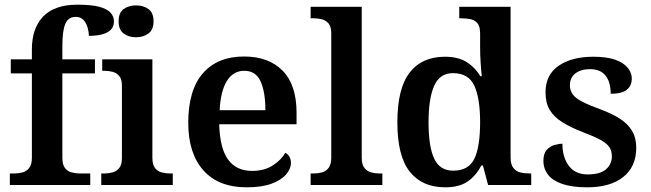

<svg xmlns="http://www.w3.org/2000/svg" viewBox="-20 -789 2776 819"><path d="M22 0V-49H41Q59 -49 76 -53.5Q93 -58 104.5 -72.5Q116 -87 116 -116V-476H26V-536H116V-578Q116 -669 164.5 -719Q213 -769 310 -769Q370 -769 403.5 -760Q437 -751 451.5 -735Q466 -719 466 -698Q466 -677 454 -663.5Q442 -650 417.5 -643Q393 -636 359 -636Q359 -653 353.5 -672Q348 -691 336 -704Q324 -717 303 -717Q271 -717 258.5 -687Q246 -657 246 -593V-536H385V-476H246V-116Q246 -87 257 -72.5Q268 -58 286 -53.5Q304 -49 321 -49H365V0Z M412 0V-49H425Q442 -49 459.5 -53.5Q477 -58 488.5 -72Q500 -86 500 -114V-424Q500 -452 488 -465.5Q476 -479 459 -483Q442 -487 425 -487H416V-536H630V-116Q630 -87 641 -72.5Q652 -58 670 -53.5Q688 -49 705 -49H717V0ZM560 -630Q529 -630 507.5 -646Q486 -662 486 -698Q486 -735 507.5 -750.5Q529 -766 561 -766Q591 -766 613 -750.5Q635 -735 635 -698Q635 -662 613 -646Q591 -630 560 -630Z M1032 10Q912 10 847.5 -62.5Q783 -135 783 -265Q783 -405 845.5 -476.5Q908 -548 1021 -548Q1126 -548 1185.5 -487.5Q1245 -427 1245 -308V-259H915Q918 -155 953.5 -107.5Q989 -60 1055 -60Q1107 -60 1143 -83Q1179 -106 1197 -137Q1208 -132 1214.5 -120.5Q1221 -109 1221 -94Q1221 -69 1200.5 -45Q1180 -21 1138.5 -5.5Q1097 10 1032 10ZM1112 -319Q1112 -397 1091.5 -442Q1071 -487 1022 -487Q975 -487 948 -444Q921 -401 917 -319Z M1305 0V-49H1318Q1336 -49 1353 -53.5Q1370 -58 1381.5 -72.5Q1393 -87 1393 -116V-648Q1393 -676 1381 -689.5Q1369 -703 1352 -707Q1335 -711 1318 -711H1305V-760H1523V-116Q1523 -87 1534.5 -72.5Q1546 -58 1563.5 -53.5Q1581 -49 1598 -49H1611V0Z M1879 10Q1781 10 1728 -56.5Q1675 -123 1675 -267Q1675 -412 1727.5 -479.5Q1780 -547 1878 -547Q1935 -547 1971 -524Q2007 -501 2029 -464H2035Q2032 -491 2030 -524.5Q2028 -558 2028 -582V-647Q2028 -676 2017 -689.5Q2006 -703 1987.5 -707Q1969 -711 1947 -711H1939V-760H2158V-118Q2158 -88 2169.5 -73Q2181 -58 2199.5 -53.5Q2218 -49 2241 -49H2246V0H2062L2040 -83H2033Q2011 -40 1975 -15Q1939 10 1879 10ZM1913 -61Q1979 -61 2003.5 -112Q2028 -163 2028 -268Q2028 -369 2003.5 -423Q1979 -477 1912 -477Q1856 -477 1832 -423Q1808 -369 1808 -267Q1808 -164 1832 -112.5Q1856 -61 1913 -61Z M2485 10Q2421 10 2379.5 -4Q2338 -18 2318 -43.5Q2298 -69 2298 -103Q2298 -134 2312 -149.5Q2326 -165 2345 -170.5Q2364 -176 2379 -176Q2379 -118 2406.5 -81.5Q2434 -45 2487 -45Q2540 -45 2565 -67Q2590 -89 2590 -122Q2590 -145 2579.5 -161Q2569 -177 2542 -192Q2515 -207 2467 -225Q2415 -245 2379 -267.5Q2343 -290 2325 -320Q2307 -350 2307 -395Q2307 -470 2363 -508.5Q2419 -547 2511 -547Q2569 -547 2605 -534Q2641 -521 2658 -499.5Q2675 -478 2675 -454Q2675 -423 2653.5 -406Q2632 -389 2585 -389Q2585 -439 2563 -466.5Q2541 -494 2497 -494Q2458 -494 2434.5 -476Q2411 -458 2411 -425Q2411 -403 2423 -386.5Q2435 -370 2464 -355Q2493 -340 2543 -322Q2591 -304 2624.5 -282.5Q2658 -261 2676 -231Q2694 -201 2694 -159Q2694 -78 2638.5 -34Q2583 10 2485 10Z"/></svg>

Font: Noto Serif Kannada SemiBold
Style: Regular
Weight: 600
Version: Version 2.003